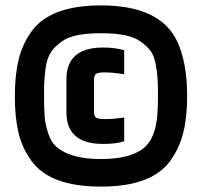

<svg xmlns="http://www.w3.org/2000/svg" viewBox="-20 -691 748 711"><path d="M562 -258Q565 -288 565 -332.5Q565 -377 563.5 -401Q562 -425 556 -456Q550 -487 536.5 -504Q523 -521 500 -537.5Q477 -554 440.5 -561Q404 -568 354 -568Q304 -568 268 -561Q232 -554 209 -537.5Q186 -521 172.5 -503.5Q159 -486 152 -456Q143 -411 143 -348.5Q143 -286 145.5 -257Q148 -228 159.5 -194.5Q171 -161 193 -144Q245 -102 354 -102Q463 -102 514 -144Q554 -178 562 -258ZM362 -515Q406 -515 440 -505V-416Q396 -423 368.5 -423Q341 -423 334.5 -416.5Q328 -410 328 -395V-278Q328 -263 334.5 -256.5Q341 -250 371.5 -250Q402 -250 440 -256V-168Q412 -158 362 -158Q226 -158 226 -275V-398Q226 -515 362 -515ZM97 -575Q166 -671 354 -671Q573 -671 636 -538Q673 -460 673 -335Q673 -258 659 -201Q645 -144 611 -96Q542 0 354 0Q164 0 96 -96Q62 -143 48.5 -199.5Q35 -256 35 -334.5Q35 -413 49 -470.5Q63 -528 97 -575Z"/></svg>

Font: Khand
Style: Bold
Weight: 700
Designer: Devanagari: Sanchit Sawaria, Jyotish Sonowal; Latin: Satya Rajpurohit
Foundry: Indian Type Foundry
Version: Version 1.101;PS 1.0;hotconv 1.0.78;makeotf.lib2.5.61930; tt